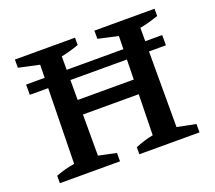

<svg xmlns="http://www.w3.org/2000/svg" viewBox="-113 -816 1085 969"><g transform="rotate(-20 429.0 -332.0)"><path d="M480 0V-38Q505 -48 528.5 -55.5Q552 -63 576 -67L587 -596L480 -620V-664H803V-625Q780 -617 755.5 -610Q731 -603 703 -598V-65L803 -45V0ZM53 0V-40Q79 -50 104 -56.5Q129 -63 154 -67L164 -596L53 -620V-664H376V-625Q355 -617 330.5 -610Q306 -603 281 -598V-65L376 -45V0ZM226 -286V-364H648V-286ZM63 -526H794V-471H63Z"/></g></svg>

Font: Piazzolla Thin
Style: Bold
Weight: 700
Version: Version 2.005